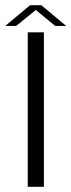

<svg xmlns="http://www.w3.org/2000/svg" viewBox="-51 -717 274 737"><path d="M55.5 0H117.5V-593H55.5ZM-31 -617.5H11L86.5 -678.5L161 -617.5H203L107.5 -697H64.5Z"/></svg>

Font: Anybody Light
Style: Regular
Weight: 300
Designer: Tyler Finck
Foundry: Etcetera Type Company
Version: Version 1.111; ttfautohint (v1.8.4)